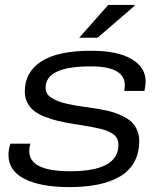

<svg xmlns="http://www.w3.org/2000/svg" viewBox="-20 -743 651 775"><path d="M299.8 -590.8 417 -723.1H522.9V-719.2L374 -590.8ZM259.8 12.2Q145 12.2 79.6 -20.5Q14.2 -53.2 14.2 -118.2Q14.2 -138.7 22 -163.1H103Q98.1 -150.9 98.1 -132.8Q98.1 -51.8 263.2 -51.8Q458 -51.8 458 -158.2Q458 -171.9 453.4 -182.1Q448.7 -192.4 439 -200Q429.2 -207.5 416.3 -213.1Q403.3 -218.8 385.3 -223.1Q367.2 -227.5 347.4 -231.2Q327.6 -234.9 302.2 -238.8Q288.1 -240.7 280.8 -242.2Q241.7 -248 212.4 -255.4Q183.1 -262.7 157.2 -273.2Q131.3 -283.7 115 -297.6Q98.6 -311.5 89.4 -330.6Q80.1 -349.6 80.1 -374Q80.1 -451.2 146 -494.6Q211.9 -538.1 347.2 -538.1Q455.1 -538.1 511.5 -504.4Q567.9 -470.7 567.9 -414.1Q567.9 -397.5 563 -376H481.9Q481.9 -379.9 482.9 -387.7Q483.9 -395.5 483.9 -398.9Q483.9 -475.1 346.2 -475.1Q164.1 -475.1 164.1 -389.2Q164.1 -376.5 169.7 -366.2Q175.3 -356 187.5 -348.4Q199.7 -340.8 212.9 -335.2Q226.1 -329.6 246.6 -325Q267.1 -320.3 283.7 -317.4Q300.3 -314.5 325.2 -311Q352.1 -307.6 371.1 -304.4Q390.1 -301.3 414.3 -295.7Q438.5 -290 455.3 -283.4Q472.2 -276.9 489.7 -266.4Q507.3 -255.9 517.8 -243.4Q528.3 -231 535.2 -213.4Q542 -195.8 542 -174.8Q542 -125.5 522.2 -89.4Q502.4 -53.2 464.8 -31Q427.2 -8.8 376.2 1.7Q325.2 12.2 259.8 12.2Z"/></svg>

Font: Archivo Expanded Light
Style: Italic
Weight: 300
Width: 7
Italic angle: -10°
Designer: Hector Gatti
Foundry: Omnibus-Type
Version: Version 2.001